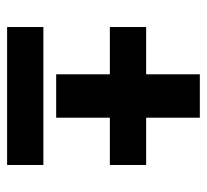

<svg xmlns="http://www.w3.org/2000/svg" viewBox="-41 -541 582 540"><g transform="rotate(90 250.0 -271.0)"><path d="M189 -138V-289H56V-391H189V-542H311V-391H444V-289H311V-138ZM56 0V-102H444V0Z"/></g></svg>

Font: iosevka_custom_sans_ss08 Heavy
Style: Regular
Weight: 900
Designer: Belleve Invis
Foundry: Belleve Invis
Version: Version 10.3.0; ttfautohint (v1.8.3)